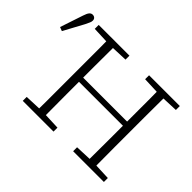

<svg xmlns="http://www.w3.org/2000/svg" viewBox="-158 -949 1205 1205"><g transform="rotate(45 444.5 -346.5)"><path d="M-21 -493 30 -646Q38 -671 47 -682Q56 -693 69 -693Q81 -693 88.5 -686Q96 -679 96 -667Q96 -657 91.5 -647Q87 -637 78 -618L5 -483ZM141 0V-35L266 -40H288L414 -35V0ZM247 0Q248 -52 248 -104Q248 -156 248 -207.5Q248 -259 248 -307V-367Q248 -418 248 -469Q248 -520 248 -571.5Q248 -623 247 -674H307Q307 -623 306.5 -571.5Q306 -520 306 -468.5Q306 -417 306 -364V-341Q306 -276 306 -218Q306 -160 306.5 -106.5Q307 -53 307 0ZM279 -334V-371H723V-334ZM588 0V-35L714 -40H737L861 -35V0ZM695 0Q695 -53 695.5 -106.5Q696 -160 696 -218Q696 -276 696 -341V-364Q696 -416 696 -468Q696 -520 696 -571.5Q696 -623 695 -674H755Q755 -623 754.5 -571.5Q754 -520 754 -469Q754 -418 754 -367V-307Q754 -259 754 -207.5Q754 -156 754.5 -104Q755 -52 755 0ZM141 -639V-674H414V-639L288 -634H266ZM588 -639V-674H861V-639L737 -634H714Z"/></g></svg>

Font: Source Serif 4 Light
Style: Regular
Weight: 300
Designer: Frank Grießhammer
Foundry: Adobe Systems Incorporated
Version: Version 4.004;hotconv 1.0.116;makeotfexe 2.5.65601